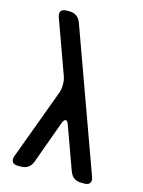

<svg xmlns="http://www.w3.org/2000/svg" viewBox="-112 -776 639 860"><g transform="rotate(15 208.0 -346.0)"><path d="M28 -6Q28 18 57 18H71Q111 18 125 -20L196 -216Q203 -235 211 -235Q220 -235 226 -216L297 -20Q311 18 351 18H365Q394 18 394 -6Q394 -13 391 -20L155 -672Q141 -710 101 -710H88Q59 -710 59 -686Q59 -680 62 -672L152 -423Q158 -407 158 -385Q158 -365 152 -347L31 -20Q28 -13 28 -6Z"/></g></svg>

Font: WDXL Lubrifont JP N
Style: Regular
Weight: 400
Designer: [WDXL Lubrifont] Copyright 2020-2022 (c) NightFurySL2001, Skr-ZERO; [ZCOOL QingKe HuangYou] Copyright 2018-2022 (c) The 
Version: Version 2.001;hotconv 1.1.1;makeotfexe 2.6.0